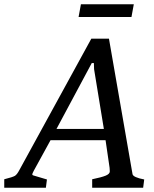

<svg xmlns="http://www.w3.org/2000/svg" viewBox="-38 -884 727 904"><path d="M581 -804H332L343 -864H592ZM636 0H396V-40Q440 -49 459.5 -57Q479 -65 479 -77Q479 -89 478 -94L459 -224H200L121 -80Q114 -66 114 -64Q114 -59 119 -58L183 -39L178 0H-18V-40Q22 -50 32 -56Q42 -62 53 -83L392 -702H475L586 -64Q589 -49 641 -39ZM451 -277 405 -558Q404 -570 404 -587H394L228 -277Z"/></svg>

Font: Poly
Style: Italic
Weight: 400
Italic angle: -10°
Designer: Nicolas Silva
Foundry: Jose Nicolas Silva Schwarzenberg
Version: Version 1.003